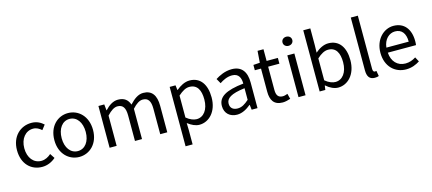

<svg xmlns="http://www.w3.org/2000/svg" viewBox="-63 -1332 4850 2158"><g transform="rotate(-15 2362.5 -253.5)"><path d="M274 12C332 12 387 -11 431 -50L395 -105C365 -78 326 -56 281 -56C192 -56 131 -131 131 -242C131 -354 195 -430 283 -430C322 -430 352 -412 380 -387L422 -441C388 -472 344 -498 280 -498C155 -498 46 -405 46 -242C46 -81 145 12 274 12Z M706 12C825 12 931 -81 931 -242C931 -405 825 -498 706 -498C587 -498 481 -405 481 -242C481 -81 587 12 706 12ZM706 -56C623 -56 566 -131 566 -242C566 -354 623 -430 706 -430C790 -430 846 -354 846 -242C846 -131 790 -56 706 -56Z M1059 0H1141V-352C1186 -402 1227 -427 1263 -427C1325 -427 1354 -388 1354 -297V0H1436V-352C1481 -402 1520 -427 1558 -427C1619 -427 1648 -388 1648 -297V0H1730V-308C1730 -432 1682 -498 1582 -498C1523 -498 1473 -460 1422 -405C1402 -463 1362 -498 1288 -498C1230 -498 1179 -462 1137 -416H1134L1127 -486H1059Z M1888 205H1970V41L1968 -44C2013 -9 2058 12 2103 12C2214 12 2313 -85 2313 -250C2313 -401 2246 -498 2121 -498C2064 -498 2010 -467 1966 -430H1963L1956 -486H1888ZM2089 -57C2057 -57 2014 -71 1970 -108V-363C2018 -406 2059 -429 2100 -429C2192 -429 2228 -357 2228 -250C2228 -130 2169 -57 2089 -57Z M2541 12C2602 12 2656 -20 2702 -58H2705L2712 0H2780V-298C2780 -419 2730 -498 2611 -498C2533 -498 2465 -464 2420 -435L2452 -378C2490 -404 2541 -430 2597 -430C2677 -430 2697 -370 2697 -308C2490 -285 2399 -232 2399 -126C2399 -39 2460 12 2541 12ZM2565 -54C2517 -54 2479 -77 2479 -132C2479 -194 2535 -234 2697 -254V-119C2650 -77 2612 -54 2565 -54Z M3072 12C3102 12 3135 3 3162 -6L3146 -68C3130 -62 3108 -55 3091 -55C3035 -55 3016 -89 3016 -149V-419H3147V-486H3016V-622H2947L2937 -486L2861 -481V-419H2933V-150C2933 -54 2968 12 3072 12Z M3257 0H3339V-486H3257ZM3299 -586C3331 -586 3356 -608 3356 -639C3356 -671 3331 -692 3299 -692C3267 -692 3242 -671 3242 -639C3242 -608 3267 -586 3299 -586Z M3718 12C3829 12 3928 -85 3928 -251C3928 -401 3861 -498 3735 -498C3681 -498 3627 -469 3583 -430L3585 -518V-712H3503V0H3569L3576 -50H3579C3622 -11 3673 12 3718 12ZM3704 -57C3672 -57 3628 -71 3585 -108V-363C3631 -406 3674 -429 3715 -429C3807 -429 3843 -357 3843 -250C3843 -130 3784 -57 3704 -57Z M4143 12C4165 12 4179 9 4190 4L4179 -58C4170 -56 4166 -56 4161 -56C4149 -56 4138 -66 4138 -92V-712H4056V-98C4056 -27 4081 12 4143 12Z M4508 12C4574 12 4626 -11 4668 -38L4639 -92C4603 -69 4564 -54 4518 -54C4425 -54 4362 -120 4356 -223H4684C4686 -235 4687 -253 4687 -270C4687 -409 4617 -498 4493 -498C4382 -498 4275 -401 4275 -242C4275 -83 4378 12 4508 12ZM4355 -282C4365 -378 4427 -433 4495 -433C4571 -433 4615 -380 4615 -282Z"/></g></svg>

Font: Giro Sans Regular
Style: Regular
Weight: 400
Designer: Paul D. Hunt
Foundry: Adobe Systems Incorporated
Version: Version 1.000;PS 1.0;hotconv 1.0.88;makeotf.lib2.5.647800